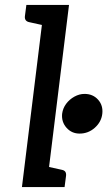

<svg xmlns="http://www.w3.org/2000/svg" viewBox="-20 -759 436 779"><path d="M69 0 160 -739H260L169 0ZM141 0 163 -85 231 -70Q241 -68 245 -62Q249 -56 248 -46L242 0ZM188 -739 167 -654 99 -669Q89 -671 84.5 -677Q80 -683 81 -693L87 -739ZM232 -297Q235 -320 248.5 -338Q262 -356 282 -367Q302 -378 323 -378Q357 -378 378 -354.5Q399 -331 395 -297Q391 -264 364.5 -240.5Q338 -217 303 -217Q271 -217 250 -240.5Q229 -264 232 -297Z"/></svg>

Font: Aleo Medium
Style: Italic
Weight: 500
Italic angle: -7°
Designer: Alessio Laiso
Foundry: Alessio Laiso
Version: Version 2.001;gftools[0.9.29]